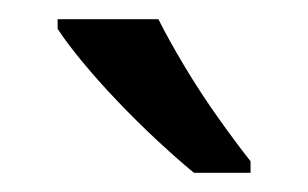

<svg xmlns="http://www.w3.org/2000/svg" viewBox="-20 -837 321 200"><path d="M145 -817Q156 -795 172.5 -767.5Q189 -740 207.5 -714Q226 -688 241 -669V-657H182Q165 -671 144 -690.5Q123 -710 102.5 -731.5Q82 -753 65.5 -773Q49 -793 40 -807V-817Z"/></svg>

Font: Noto Sans Tamil UI
Style: Regular
Weight: 400
Designer: Jelle Bosma - Monotype Design Team
Foundry: Monotype Imaging Inc.
Version: Version 2.004